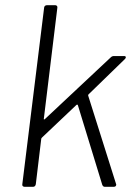

<svg xmlns="http://www.w3.org/2000/svg" viewBox="-20 -720 518 740"><path d="M66 -10 150 -690Q150 -694 153 -697Q156 -700 161 -700H193Q197 -700 199.5 -697Q202 -694 201 -690L149 -263Q148 -261 149.5 -260Q151 -259 153 -261L407 -499Q412 -504 419 -504H458Q465 -504 465 -499Q465 -496 461 -492L321 -356Q319 -354 320 -351L427 -12L428 -9Q428 0 418 0H384Q377 0 374 -8L280 -315Q278 -318 275 -316L142 -190Q139 -187 139 -185L118 -10Q116 0 107 0H75Q70 0 67.5 -3Q65 -6 66 -10Z"/></svg>

Font: Barlow Light
Style: Italic
Weight: 300
Italic angle: -7°
Designer: Jeremy Tribby
Foundry: Tribby Type
Version: Version 1.408